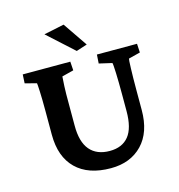

<svg xmlns="http://www.w3.org/2000/svg" viewBox="-96 -698 736 790"><g transform="rotate(-15 272.5 -303.5)"><path d="M29.8 -460H232.4L234.9 -422.4L185.1 -409.7Q184.1 -397.9 182.6 -368.7Q181.2 -339.4 181.6 -289.6V-202.1Q181.2 -131.8 210.4 -97.4Q239.7 -63 294.9 -63Q348.1 -63 375.7 -97.2Q403.3 -131.3 403.3 -203.6V-275.9Q403.3 -326.7 401.9 -365.7Q400.4 -404.8 398.4 -409.7L343.3 -422.4L345.7 -460H516.6L518.6 -422.4L468.8 -409.7Q467.3 -406.2 466.1 -368.9Q464.8 -331.5 464.8 -275.9V-191.9Q464.8 -97.2 414.8 -45.2Q364.7 6.8 281.2 6.8Q185.1 6.8 133.1 -44.2Q81.1 -95.2 81.1 -189.5V-289.6Q81.1 -341.8 79.6 -373.8Q78.1 -405.8 77.1 -409.7L27.8 -422.4ZM269.5 -495.6 158.7 -596.2 245.1 -614.3 315.9 -510.7Z"/></g></svg>

Font: Lateef SemiBold
Style: Regular
Weight: 600
Designer: SIL International
Foundry: SIL International
Version: Version 4.200